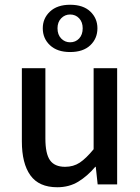

<svg xmlns="http://www.w3.org/2000/svg" viewBox="-20 -776 590 808"><path d="M221 12Q144 12 108 -38Q72 -88 72 -181V-489H171V-193Q171 -129 190.5 -101.5Q210 -74 254 -74Q289 -74 315.5 -91.5Q342 -109 374 -148V-489H473V0H391L383 -74H381Q348 -35 309.5 -11.5Q271 12 221 12ZM275 -557Q221 -557 190.5 -585.5Q160 -614 160 -657Q160 -699 190.5 -727.5Q221 -756 275 -756Q330 -756 360 -727.5Q390 -699 390 -657Q390 -614 360 -585.5Q330 -557 275 -557ZM275 -598Q298 -598 313 -614Q328 -630 328 -657Q328 -683 313 -699Q298 -715 275 -715Q253 -715 237.5 -699Q222 -683 222 -657Q222 -630 237.5 -614Q253 -598 275 -598Z"/></svg>

Font: Source Sans 3 ExtraLight Medium
Style: Regular
Weight: 500
Version: Version 3.052;hotconv 1.1.0;makeotfexe 2.6.0